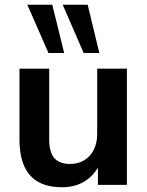

<svg xmlns="http://www.w3.org/2000/svg" viewBox="-20 -778 619 808"><path d="M242 10Q181 10 141 -12.5Q101 -35 81.5 -80Q62 -125 62 -192V-489H187V-190Q187 -156 196.3 -133Q205.5 -110 225.4 -99Q245.3 -88 275.4 -88Q309 -88 334.5 -103.5Q360 -119 374.5 -147.4Q389 -175.9 389 -214V-489H514V0H392V-102H406Q385 -48 342.5 -19Q300 10 242 10ZM332 -555 244 -758H349L398 -555ZM184 -555 95 -758H200L250 -555Z"/></svg>

Font: Nunito Sans 12pt ExtraLight
Style: Regular
Weight: 200
Designer: Vernon Adams
Foundry: Vernon Adams
Version: Version 3.101;gftools[0.9.27]